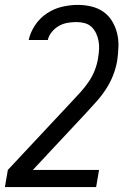

<svg xmlns="http://www.w3.org/2000/svg" viewBox="-48 -548 568 783"><path d="M344 215H-28L-16 145L244 -133Q263 -153 281 -173Q299 -193 314 -215Q329 -237 338.5 -261.5Q348 -286 352 -311V-312Q355 -329 356 -346.5Q357 -364 354 -380.5Q351 -397 344 -412Q337 -427 325.5 -438Q314 -449 298 -453.5Q282 -458 264 -458Q246 -458 228 -455Q210 -452 193.5 -443Q177 -434 164 -418.5Q151 -403 147 -385H69Q76 -417 95.5 -446Q115 -475 144 -494Q173 -513 205.5 -520.5Q238 -528 269 -528Q298 -528 325 -521.5Q352 -515 373.5 -500Q395 -485 409 -462Q423 -439 429.5 -412.5Q436 -386 435 -357.5Q434 -329 430 -301Q425 -271 413.5 -241.5Q402 -212 384.5 -185Q367 -158 345 -133.5Q323 -109 301 -85L86 145H356Z"/></svg>

Font: Iosevka
Style: Italic
Weight: 400
Italic angle: -9°
Monospace: yes
Designer: Belleve Invis
Foundry: Belleve Invis
Version: Version 32.5.0; ttfautohint (v1.8.4)